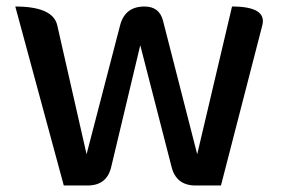

<svg xmlns="http://www.w3.org/2000/svg" viewBox="-20 -570 868 590"><path d="M176 0 27 -550Q143 -550 156 -492L246 -96L349 -492Q364 -550 424 -550Q470 -550 481 -506L586 -96L693 -550Q801 -550 786 -492L659 0H581Q521 0 507 -58L411 -431L322 -58Q309 0 249 0Z"/></svg>

Font: Swei Half Moon CJK TC
Style: Medium
Weight: 500
Version: Version 2.125